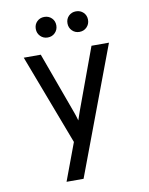

<svg xmlns="http://www.w3.org/2000/svg" viewBox="-97 -780 810 1044"><g transform="rotate(-10 308.0 -258.0)"><path d="M184.5 194 261.5 -12.5 72.5 -511H166.5L289.5 -173.5Q293.5 -162.5 297.8 -149.8Q302 -137 305.5 -123.5Q310 -137 314.2 -149.5Q318.5 -162 322.5 -173.5L446.5 -511H543L278.5 194ZM220.5 -596.5Q196.5 -596.5 180.2 -613Q164 -629.5 164 -653.5Q164 -678 180.2 -694Q196.5 -710 220.5 -710Q245 -710 261.2 -694Q277.5 -678 277.5 -653.5Q277.5 -629.5 261.2 -613Q245 -596.5 220.5 -596.5ZM395.5 -596.5Q371.5 -596.5 355.2 -613Q339 -629.5 339 -653.5Q339 -678 355.2 -694Q371.5 -710 395.5 -710Q420 -710 436.2 -694Q452.5 -678 452.5 -653.5Q452.5 -629.5 436.2 -613Q420 -596.5 395.5 -596.5Z"/></g></svg>

Font: Overpass Mono Light Medium
Style: Regular
Weight: 500
Monospace: yes
Version: Version 4.000